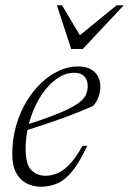

<svg xmlns="http://www.w3.org/2000/svg" viewBox="-20 -697 488 727"><path d="M260 -421.5Q232 -421.5 205.2 -405.5Q178.5 -389.5 155.2 -361.5Q132 -333.5 114.5 -297Q97 -260.5 87 -218.8Q77 -177 77 -134Q77 -75.5 98 -53.5Q119 -31.5 152.5 -31.5Q174.5 -31.5 197 -40.8Q219.5 -50 243.2 -74.5Q267 -99 292.5 -145H310.5Q281.5 -83 254 -49.2Q226.5 -15.5 197.8 -2.8Q169 10 136 10Q104.5 10 79.8 -3Q55 -16 40.8 -43.2Q26.5 -70.5 26.5 -113.5Q26.5 -170 40.8 -220.2Q55 -270.5 79.8 -311.8Q104.5 -353 136.2 -383Q168 -413 203.5 -429.2Q239 -445.5 274.5 -445.5Q304.5 -445.5 323.2 -435Q342 -424.5 351 -407.5Q360 -390.5 360 -370.5Q360 -349.5 353 -330Q346 -310.5 332.5 -295.5Q306 -284 276 -272Q246 -260 212.8 -248Q179.5 -236 144.8 -224.5Q110 -213 74.5 -202L76 -223.5Q137.5 -242.5 179.5 -258.8Q221.5 -275 247.5 -288.8Q273.5 -302.5 287.2 -315Q301 -327.5 306 -339.8Q311 -352 312 -365Q313 -381 308.2 -393.5Q303.5 -406 291.8 -413.8Q280 -421.5 260 -421.5ZM448.5 -677 293.5 -511.5H249.5L195.5 -677H215L289 -552.5H269L421.5 -677Z"/></svg>

Font: Newsreader 24pt Light
Style: Italic
Weight: 300
Italic angle: -17°
Designer: Hugues Gentile
Foundry: Production Type
Version: Version 1.003